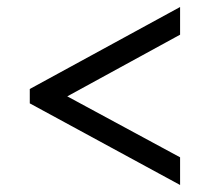

<svg xmlns="http://www.w3.org/2000/svg" viewBox="-20 -632 599 548"><path d="M494 -104 65 -337V-378L494 -612V-533L172 -357L494 -183Z"/></svg>

Font: Noto Serif Test
Style: Regular
Weight: 400
Version: Version 1.000